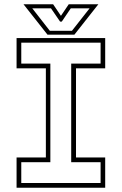

<svg xmlns="http://www.w3.org/2000/svg" viewBox="-20 -878 570 898"><path d="M57.5 0V-141.5H194.5V-558.5H57.5V-700H472V-558.5H335.5V-141.5H472V0ZM79.5 -22H450.5V-119.5H313V-580.5H450.5V-678.5H79.5V-580.5H215.5V-119.5H79.5ZM202 -716 90 -858H228.5L265 -804L301.5 -858H440L328 -716ZM213 -734H316.5L399 -839H311L269 -777H261L218.5 -839H131Z"/></svg>

Font: Tourney Thin ExtraLight
Style: Regular
Weight: 250
Version: Version 1.015